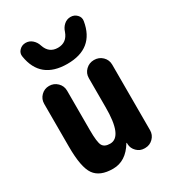

<svg xmlns="http://www.w3.org/2000/svg" viewBox="-189 -870 877 979"><g transform="rotate(-30 250.0 -380.5)"><path d="M430.7 -716.8Q406.2 -569.3 249.5 -569.8Q92.8 -570.3 69.3 -716.8Q65.4 -738.3 80.6 -753.9Q95.7 -769.5 117.7 -769.5Q139.6 -769.5 156.2 -754.9Q172.9 -740.2 179.7 -717.8Q197.3 -665 249.5 -665Q301.8 -665 320.3 -717.8Q327.1 -740.2 343.8 -754.9Q360.4 -769.5 382.3 -769.5Q404.3 -769.5 419.4 -753.9Q434.6 -738.3 430.7 -716.8ZM376 -519.5Q405.3 -519.5 425.3 -500Q445.3 -480.5 445.3 -452.1V-66.4Q445.3 -39.1 425.8 -19.5Q406.2 0 378.9 0H375Q348.6 0 330.1 -18.6Q311.5 -37.1 310.5 -61.5V-69.3Q310.5 -70.3 309.6 -70.3Q307.6 -70.3 307.6 -69.3Q259.8 9.8 184.6 9.8Q107.4 9.8 76.2 -34.7Q44.9 -79.1 44.9 -200.2V-452.1Q44.9 -480.5 64.5 -500Q84 -519.5 111.8 -519.5Q139.6 -519.5 159.7 -500Q179.7 -480.5 179.7 -452.1V-219.7Q179.7 -149.4 190.9 -128.9Q202.1 -108.4 235.4 -108.4Q308.6 -108.4 307.6 -283.2V-452.1Q307.6 -480.5 327.6 -500Q347.7 -519.5 376 -519.5Z"/></g></svg>

Font: Rounded-X Mgen+ 1m bold
Style: Bold
Weight: 700
Designer: [Source Han Sans]
Ryoko NISHIZUKA  (kana & ideographs); Paul D. Hunt (Latin, Greek & Cyrillic); Wenlong ZHANG  (bopomofo
Version: Version 1.059.20150602